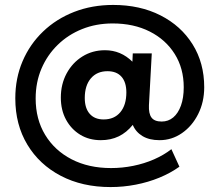

<svg xmlns="http://www.w3.org/2000/svg" viewBox="-20 -641 890 778"><path d="M428 117Q313.5 117 226.5 71.5Q139.5 26 90.8 -55Q42 -136 42 -242.5Q42 -324 71.5 -393Q101 -462 154.5 -513.2Q208 -564.5 280.5 -592.8Q353 -621 438.5 -621Q547 -621 630.2 -578.8Q713.5 -536.5 760.5 -461.2Q807.5 -386 807.5 -287.5Q807.5 -227.5 783 -178.8Q758.5 -130 717.2 -101.5Q676 -73 626.5 -73Q585 -73 557.5 -89.5Q530 -106 518 -135Q493 -104 461 -88.5Q429 -73 388.5 -73Q341 -73 304.8 -95.2Q268.5 -117.5 247.5 -156.2Q226.5 -195 226.5 -245.5Q226.5 -300 250 -343.5Q273.5 -387 314 -412.2Q354.5 -437.5 405.5 -437.5Q469.5 -437.5 516.5 -391L518 -424.5H595L583.5 -214.5Q582 -180.5 594 -164.5Q606 -148.5 635 -148.5Q662 -148.5 682 -165.2Q702 -182 713.2 -213.2Q724.5 -244.5 724.5 -287.5Q724.5 -364 688 -422.2Q651.5 -480.5 586.8 -513.2Q522 -546 436.5 -546Q369.5 -546 312.8 -523.2Q256 -500.5 213.8 -459.2Q171.5 -418 148 -362.8Q124.5 -307.5 124.5 -242Q124.5 -158 163 -94.5Q201.5 -31 270.2 4.5Q339 40 430 40Q475.5 40 520 31Q564.5 22 604 4.8Q643.5 -12.5 674.5 -36.5L707 34.5Q670.5 60.5 625.5 79Q580.5 97.5 530.2 107.2Q480 117 428 117ZM400 -157Q443 -157 467.5 -186.2Q492 -215.5 492 -266.5Q492 -308 472.2 -330.2Q452.5 -352.5 415.5 -352.5Q373 -352.5 348.2 -323.5Q323.5 -294.5 323.5 -244Q323.5 -202.5 343.5 -179.8Q363.5 -157 400 -157Z"/></svg>

Font: Geologica SemiBold
Style: Regular
Weight: 600
Designer: Sindre Bremnes, Frode Helland
Foundry: Monokrom Skriftforlag AS
Version: Version 1.010;gftools[0.9.28]